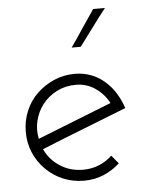

<svg xmlns="http://www.w3.org/2000/svg" viewBox="-48 -652 537 698"><g transform="rotate(-5 220.5 -302.5)"><path d="M231 -343Q270 -343 301.5 -321.5Q333 -300 351 -266Q283 -239 215.5 -212.5Q148 -186 80 -159Q73 -193 81 -225.5Q89 -258 109 -284Q130 -311 161.5 -327Q193 -343 231 -343ZM362 -45 337 -75Q316 -55 289 -44Q262 -33 231 -33Q184 -33 147 -57Q110 -81 92 -120Q170 -152 247.5 -182Q325 -212 403 -243Q393 -273 377 -298.5Q361 -324 340 -342Q318 -362 290 -372.5Q262 -383 231 -383Q190 -383 154.5 -367.5Q119 -352 92 -326Q65 -300 50 -264Q35 -228 35 -188Q35 -147 50 -112Q65 -77 92 -50Q119 -23 154.5 -8Q190 7 231 7Q270 7 303 -7Q336 -21 362 -45ZM261 -479Q286 -512 310.5 -545.5Q335 -579 361 -612H318Q295 -579 273 -545.5Q251 -512 228 -479Z"/></g></svg>

Font: Josefin Slab Thin
Style: Regular
Weight: 400
Version: Version 2.000